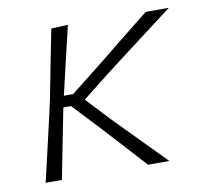

<svg xmlns="http://www.w3.org/2000/svg" viewBox="-62 -563 662 629"><g transform="rotate(-10 269.0 -248.5)"><path d="M41 0Q54 -56 66 -107.5Q78 -159 92 -220.5L103 -270.5Q115 -332.5 125.5 -386.2Q136 -440 147 -494.5L202.5 -497Q189 -441 176.5 -387.2Q164 -333.5 150 -273.5L149 -270.5H180L279.5 -349Q324.5 -385.5 370.2 -422Q416 -458.5 461 -494.5H538Q481 -451.5 424.5 -408.5Q368 -365.5 311.5 -322.5L214.5 -246L284 -171.5Q326 -128.5 368.5 -85.5Q411 -42.5 452.5 0H381.5Q349 -36 316.2 -71.8Q283.5 -107.5 250.5 -143.5L166.5 -233H141L137.5 -216Q125.5 -156.5 115.8 -106.2Q106 -56 95 0Z"/></g></svg>

Font: Commissioner Loud ExtraLight
Style: Italic
Weight: 200
Italic angle: -12°
Designer: Kostas Bartsokas
Foundry: Kostas Bartsokas
Version: Version 1.000; ttfautohint (v1.8.3)